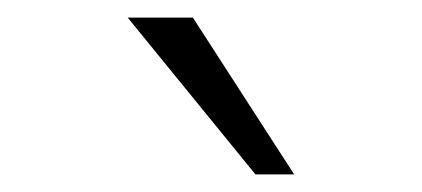

<svg xmlns="http://www.w3.org/2000/svg" viewBox="-20 -767 479 218"><path d="M270 -569 125 -747H199L314 -569Z"/></svg>

Font: REM Medium ExtraLight
Style: Regular
Weight: 250
Version: Version 1.005;gftools[0.9.28]